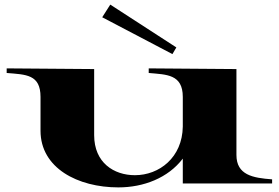

<svg xmlns="http://www.w3.org/2000/svg" viewBox="-20 -800 1210 834"><path d="M494 14C604 14 710 -27 774 -111V-3H1162V-21C1078 -27 1007 -40 1007 -127V-500L626 -503V-483C703 -476 774 -478 774 -379V-250C772 -116 672 -39 566 -39C475 -39 389 -93 389 -213V-500L9 -503V-483C93 -476 156 -477 156 -379V-232C156 -70 318 14 494 14ZM424 -725 729 -565 746 -594 459 -780Z"/></svg>

Font: Sprat Extended
Style: Bold
Weight: 700
Width: 9
Designer: Ethan Nakache
Foundry: Collletttivo
Version: Version 2.000;Glyphs 3.2 (3217)